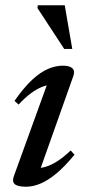

<svg xmlns="http://www.w3.org/2000/svg" viewBox="-20 -697 326 728"><path d="M32.5 -29 164 -392 182 -376Q163.5 -376.5 142 -368.5Q120.5 -360.5 97.5 -343.5Q74.5 -326.5 50.5 -300.5L35 -314.5Q71 -366 102.5 -395Q134 -424 162.8 -436Q191.5 -448 218 -448Q244 -448 254.5 -438Q265 -428 258 -408.5L126 -36.5L112 -60Q130 -58 151.8 -64.2Q173.5 -70.5 197.8 -86Q222 -101.5 248 -126.5L262.5 -110.5Q226 -66 193.8 -39.2Q161.5 -12.5 133.2 -0.8Q105 11 79 11Q47 11 36 1.2Q25 -8.5 32.5 -29ZM254 -511.5H223.5L122 -666.5L123.5 -677H225.5Z"/></svg>

Font: Newsreader 24pt Medium
Style: Italic
Weight: 500
Italic angle: -17°
Designer: Hugues Gentile
Foundry: Production Type
Version: Version 1.003